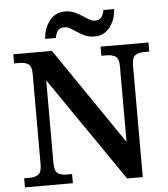

<svg xmlns="http://www.w3.org/2000/svg" viewBox="-60 -972 899 1026"><g transform="rotate(-5 389.5 -459.0)"><path d="M32 0V-49H63Q89 -49 107.5 -60.5Q126 -72 126 -116V-602Q126 -643 107 -654Q88 -665 63 -665H32V-714H239L594 -195V-602Q594 -643 575 -654Q556 -665 531 -665H500V-714H757V-665H726Q701 -665 682.5 -653.5Q664 -642 664 -598V0H580L195 -560V-116Q195 -72 213.5 -60.5Q232 -49 258 -49H289V0ZM472 -771Q445 -771 423.5 -780.5Q402 -790 383.5 -802.5Q365 -815 348.5 -824.5Q332 -834 315 -834Q290 -834 279.5 -817.5Q269 -801 266 -781H209Q212 -836 242.5 -877Q273 -918 327 -918Q354 -918 376 -908.5Q398 -899 416.5 -886.5Q435 -874 451.5 -864.5Q468 -855 483 -855Q508 -855 518.5 -871Q529 -887 532 -908H590Q587 -853 556.5 -812Q526 -771 472 -771Z"/></g></svg>

Font: Noto Serif Toto SemiBold
Style: Regular
Weight: 600
Designer: Monotype Design Team
Foundry: Monotype Imaging Inc.
Version: Version 2.001; ttfautohint (v1.8.4.7-5d5b)